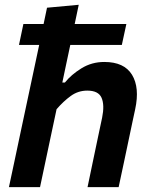

<svg xmlns="http://www.w3.org/2000/svg" viewBox="-20 -764 616 784"><path d="M16.5 0Q28 -54 38.8 -104.5Q49.5 -155 62.5 -216.5L121.5 -493.5Q126 -515.5 130.8 -537.2Q135.5 -559 140 -580.5H57.5L75.5 -666H158Q161.5 -682.5 165 -699.2Q168.5 -716 172 -732.5L301.5 -744.5Q293.5 -706 285 -666H496L477.5 -580.5H267Q258.5 -539 248.5 -493.5L234.5 -427H245Q270.5 -459 312.5 -485Q354.5 -511 406 -511Q487 -511 519 -458.8Q551 -406.5 532 -318Q527.5 -297 522 -271.5Q516.5 -246 510.5 -217Q497.5 -155 486.8 -104.5Q476 -54 464.5 0H337.5Q349 -54.5 359.2 -104.2Q369.5 -154 381.5 -210.5L397 -283.5Q407.5 -335 394.8 -364.5Q382 -394 336.5 -394Q299 -394 269 -372.2Q239 -350.5 211 -318L188 -210Q176 -153.5 165.5 -103.8Q155 -54 143.5 0Z"/></svg>

Font: Commissioner SemiBold
Style: Italic
Weight: 600
Italic angle: -12°
Designer: Kostas Bartsokas
Foundry: Kostas Bartsokas
Version: Version 1.000; ttfautohint (v1.8.3)